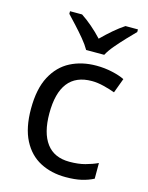

<svg xmlns="http://www.w3.org/2000/svg" viewBox="-117 -839 713 923"><g transform="rotate(15 240.0 -378.0)"><path d="M300 10Q229 10 173.5 -19Q118 -48 86.5 -109Q55 -170 55 -265Q55 -364 88 -426Q121 -488 177.5 -517Q234 -546 306 -546Q347 -546 385 -537.5Q423 -529 447 -517L420 -444Q396 -453 364 -461Q332 -469 304 -469Q146 -469 146 -266Q146 -169 184.5 -117.5Q223 -66 299 -66Q343 -66 376.5 -75Q410 -84 438 -97V-19Q411 -5 378.5 2.5Q346 10 300 10ZM238 -606Q225 -629 203 -655.5Q181 -682 157 -708Q133 -734 115 -753V-766H175Q201 -749 229 -725Q257 -701 282 -674Q309 -701 337 -725Q365 -749 391 -766H453V-753Q434 -734 409.5 -708Q385 -682 362.5 -655.5Q340 -629 328 -606Z"/></g></svg>

Font: Noto Sans Cypro Minoan
Style: Regular
Weight: 400
Designer: David Williams
Foundry: David Williams
Version: Version 1.503; ttfautohint (v1.8.4.7-5d5b)